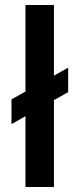

<svg xmlns="http://www.w3.org/2000/svg" viewBox="-20 -749 319 769"><path d="M82 0V-729H196V0ZM26 -252V-351L253 -478V-380Z"/></svg>

Font: Hubot Sans Medium
Style: Regular
Weight: 500
Designer: Deni Anggara
Foundry: GitHub, Inc., Subsidiary of Microsoft Corporation
Version: Version 2.000